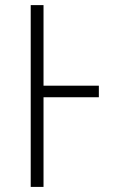

<svg xmlns="http://www.w3.org/2000/svg" viewBox="-20 -734 456 754"><path d="M368.2 -352.1H150.9V0H100.6V-713.9H150.9V-397.5H368.2Z"/></svg>

Font: Open Sans Light
Style: Regular
Weight: 300
Designer: Monotype Design Team
Foundry: Monotype Imaging Inc.
Version: Version 3.000; ttfautohint (v1.8.4)